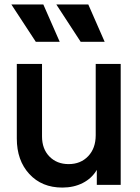

<svg xmlns="http://www.w3.org/2000/svg" viewBox="-20 -827 626 859"><path d="M140.1 -640.1 30.8 -807.1H173.8L247.1 -640.1ZM340.8 -640.1 231.9 -807.1H375L448.2 -640.1ZM258.8 12.2Q167 12.2 111.1 -48.6Q55.2 -109.4 55.2 -207V-541H168V-216.8Q168 -160.6 201.2 -126.7Q234.4 -92.8 287.1 -92.8Q340.8 -92.8 374.5 -128.2Q408.2 -163.6 408.2 -222.2V-541H520V0H413.1V-66.9Q390.6 -28.8 350.3 -8.3Q310.1 12.2 258.8 12.2Z"/></svg>

Font: Plus Jakarta Sans SemiBold
Style: Regular
Weight: 600
Designer: Gumpita Rahayu
Foundry: Tokotype
Version: Version 2.006